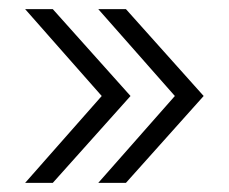

<svg xmlns="http://www.w3.org/2000/svg" viewBox="-20 -520 500 420"><path d="M95.5 -120 265.5 -310 95.5 -500H35L202.5 -310L35 -120ZM255.5 -120 425.5 -310 255.5 -500H195L362.5 -310L195 -120Z"/></svg>

Font: Overused Grotesk Light
Style: Regular
Weight: 300
Designer: RandomMaerks
Version: Version 0.005